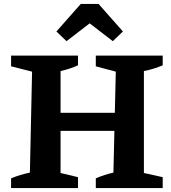

<svg xmlns="http://www.w3.org/2000/svg" viewBox="-20 -950 865 970"><path d="M464 0V-49Q487 -59 509 -66Q531 -73 553 -78L565 -588L464 -615V-669H802V-620Q781 -611 757 -603.5Q733 -596 707 -591V-76L802 -55V0ZM36 0V-49Q60 -59 83.5 -66Q107 -73 131 -78L142 -588L36 -615V-669H374V-620Q354 -611 331.5 -603.5Q309 -596 286 -591V-76L374 -55V0ZM213 -289V-380H635V-289ZM478 -930 601 -791 550 -742 433 -832 316 -742 265 -791 388 -930Z"/></svg>

Font: Piazzolla Thin ExtraBold
Style: Regular
Weight: 800
Version: Version 2.005